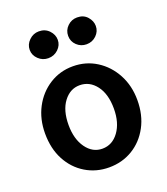

<svg xmlns="http://www.w3.org/2000/svg" viewBox="-128 -767 756 868"><g transform="rotate(-20 250.0 -333.5)"><path d="M249 10Q187 10 136.5 -20.5Q86 -51 57 -105.5Q28 -160 28 -233Q28 -302 57 -357Q86 -412 136.5 -444Q187 -476 249 -476Q312 -476 362.5 -444Q413 -412 442.5 -357Q472 -302 472 -233Q472 -161 442.5 -106Q413 -51 362.5 -20.5Q312 10 249 10ZM249 -80Q297 -80 328 -122.5Q359 -165 359 -233Q359 -303 328 -344Q297 -385 249 -385Q203 -385 172 -344Q141 -303 141 -233Q141 -165 171.5 -122.5Q202 -80 249 -80ZM159 -548Q132 -548 112 -567Q92 -586 92 -612Q92 -638 112 -657.5Q132 -677 159 -677Q189 -677 208 -657Q227 -637 227 -612Q227 -586 207 -567Q187 -548 159 -548ZM343 -548Q316 -548 296.5 -566.5Q277 -585 277 -612Q277 -639 296.5 -658Q316 -677 343 -677Q374 -677 392 -656.5Q410 -636 410 -612Q410 -586 390.5 -567Q371 -548 343 -548Z"/></g></svg>

Font: Inconsolata
Style: Bold
Weight: 700
Monospace: yes
Designer: Raph Levien, Cyreal, Brenton Simpson
Foundry: Raph Levien, Cyreal, Google
Version: Version 3.100; ttfautohint (v1.8.4.7-5d5b)